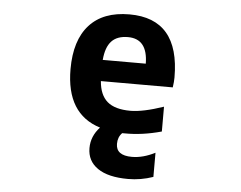

<svg xmlns="http://www.w3.org/2000/svg" viewBox="-53 -598 1105 881"><g transform="rotate(5 500.0 -157.5)"><path d="M404.3 -315.4H602.5Q601.6 -429.7 510.7 -429.7Q460.9 -429.7 435.1 -401.9Q409.2 -374 404.3 -315.4ZM567.4 218.8Q475.6 218.8 427.2 185.5Q378.9 152.3 378.9 92.8Q378.9 38.1 418.9 -4.9Q260.7 -53.7 260.7 -260.7Q260.7 -393.6 324.2 -463.9Q387.7 -534.2 508.8 -534.2Q739.3 -534.2 739.3 -263.7Q739.3 -244.1 735.4 -217.8H404.3Q409.2 -154.3 444.3 -124Q479.5 -93.8 550.8 -93.8Q608.4 -93.8 703.1 -126V-11.7Q615.2 12.7 534.2 11.7H522.5Q502.9 31.2 502.9 62.5Q502.9 116.2 576.2 116.2Q627 116.2 682.6 87.9V199.2Q626 218.8 567.4 218.8Z"/></g></svg>

Font: Gen Shin Gothic Monospace Bold
Style: Bold
Weight: 700
Designer: [Source Han Sans]
Ryoko NISHIZUKA  (kana & ideographs); Paul D. Hunt (Latin, Greek & Cyrillic); Wenlong ZHANG  (bopomofo
Version: Version 1.002.20150607